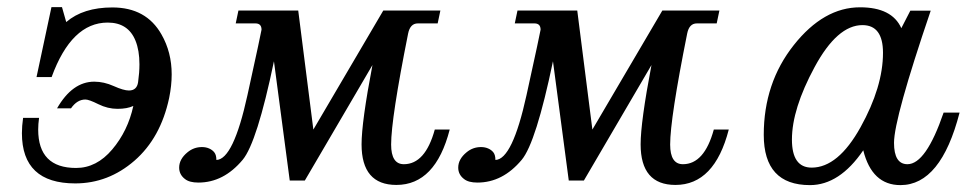

<svg xmlns="http://www.w3.org/2000/svg" viewBox="-20 -519 2791 552"><path d="M196.3 8.3Q43 8.3 43 -136.2Q43 -156.7 46.4 -180.2H92.3Q89.8 -162.1 89.8 -146.5Q89.8 -36.1 198.7 -36.1Q257.8 -36.1 302.7 -89.4Q347.7 -142.6 363.3 -214.4Q345.7 -206.1 317.9 -206.1Q289.6 -206.1 262.7 -219.5Q235.8 -232.9 225.6 -232.9Q201.7 -232.9 184.1 -207.5H144Q188 -284.2 251 -284.2Q278.8 -284.2 307.1 -271.5Q335.4 -258.8 350.6 -258.8Q373.5 -258.8 377 -282.7Q380.9 -310.5 380.9 -334Q380.9 -374 369.6 -401.9Q348.6 -454.1 289.6 -454.1Q185.5 -454.1 128.4 -297.4H85L127.9 -498.5H158.2L170.4 -455.6Q219.2 -497.6 303.2 -497.6Q400.4 -497.6 444.3 -419.9Q473.6 -368.7 473.6 -305.2Q473.6 -272.9 466.3 -237.3Q441.9 -122.6 366.7 -57.1Q291.5 8.3 196.3 8.3Z M677.7 -59.6Q623 5.9 550.3 5.9Q524.4 5.9 511.7 -4.4Q495.1 -17.1 495.1 -37.1Q495.1 -61.5 519 -81.1Q537.1 -96.2 560.5 -96.2Q572.3 -96.2 581.5 -92Q590.8 -87.9 596.4 -80.6Q602.1 -73.2 602.1 -59.1Q650.9 -60.5 691.4 -245.4Q731.9 -430.2 731.9 -433.6Q731.9 -451.7 714.4 -451.7H657.7L665.5 -488.8H837.4L880.9 -146.5L1082 -488.8H1246.1L1238.3 -451.7H1181.2Q1159.2 -451.7 1153.3 -422.4Q1104.5 -178.2 1104.5 -103.5Q1104.5 -46.9 1141.1 -46.9Q1202.6 -46.9 1230 -146.5H1272.9Q1231.9 12.7 1119.6 12.7Q1019.5 12.7 1019.5 -104Q1019.5 -168 1050.8 -332L856.4 0H813L767.6 -342.8Q718.8 -108.9 677.7 -59.6Z M1480 -59.6Q1425.3 5.9 1352.5 5.9Q1326.7 5.9 1314 -4.4Q1297.4 -17.1 1297.4 -37.1Q1297.4 -61.5 1321.3 -81.1Q1339.4 -96.2 1362.8 -96.2Q1374.5 -96.2 1383.8 -92Q1393.1 -87.9 1398.7 -80.6Q1404.3 -73.2 1404.3 -59.1Q1453.1 -60.5 1493.7 -245.4Q1534.2 -430.2 1534.2 -433.6Q1534.2 -451.7 1516.6 -451.7H1460L1467.8 -488.8H1639.6L1683.1 -146.5L1884.3 -488.8H2048.3L2040.5 -451.7H1983.4Q1961.4 -451.7 1955.6 -422.4Q1906.7 -178.2 1906.7 -103.5Q1906.7 -46.9 1943.4 -46.9Q2004.9 -46.9 2032.2 -146.5H2075.2Q2034.2 12.7 1921.9 12.7Q1821.8 12.7 1821.8 -104Q1821.8 -168 1853 -332L1658.7 0H1615.2L1569.8 -342.8Q1521 -108.9 1480 -59.6Z M2655.8 -488.3Q2550.3 -178.2 2550.3 -108.4Q2550.3 -46.9 2588.9 -46.9Q2642.1 -46.9 2692.9 -195.3H2738.8Q2685.1 13.2 2568.8 13.2Q2486.8 13.2 2461.9 -86.9Q2393.6 13.2 2308.6 13.2Q2175.8 13.2 2175.8 -131.3Q2175.8 -280.3 2262 -389.2Q2348.1 -498 2452.6 -498Q2544.4 -498 2571.3 -438L2597.2 -488.3ZM2313.5 -37.1Q2389.6 -37.1 2454.1 -153.3Q2518.6 -269.5 2518.6 -367.2Q2518.6 -446.8 2459.5 -446.8Q2387.2 -446.8 2322 -326.2Q2256.8 -205.6 2256.8 -117.7Q2256.8 -37.1 2313.5 -37.1Z"/></svg>

Font: Munson
Style: Italic
Weight: 400
Italic angle: -12°
Designer: Paul James MIller
Foundry: High-Logic / Made with FontCreator
Version: Version 2.10;May 5, 2019;FontCreator 11.5.0.2430 64-bit